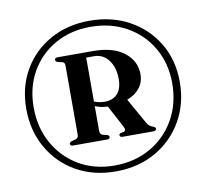

<svg xmlns="http://www.w3.org/2000/svg" viewBox="-71 -827 820 763"><g transform="rotate(-10 339.0 -446.0)"><path d="M337 -141.5Q247 -141.5 177.5 -181.2Q108 -221 68.5 -290.5Q29 -360 29 -448Q29 -536 68.8 -604Q108.5 -672 178 -710.8Q247.5 -749.5 337 -749.5Q427 -749.5 497.2 -710.8Q567.5 -672 608 -604Q648.5 -536 648.5 -448Q648.5 -360 608.2 -290.5Q568 -221 497.8 -181.2Q427.5 -141.5 337 -141.5ZM337 -165.5Q418.5 -165.5 482.2 -202.2Q546 -239 582 -303Q618 -367 618 -448.5Q618 -528.5 581.5 -591.2Q545 -654 481.2 -689.5Q417.5 -725 337 -725Q256.5 -725 193.8 -689.8Q131 -654.5 95 -592Q59 -529.5 59 -448.5Q59 -367 94.8 -303Q130.5 -239 193 -202.2Q255.5 -165.5 337 -165.5ZM500 -505Q500 -473 481.2 -449.5Q462.5 -426 430.5 -414.5L489 -310.5Q498 -295 513.5 -291Q523 -287.5 523 -281.5Q523 -272.5 511 -272.5H387Q375.5 -272.5 375.5 -281Q375.5 -285.5 381.5 -288.5L393 -290.5Q407 -293.5 397.5 -311.5L350 -401Q335.5 -401.5 322.8 -404.2Q310 -407 299 -411.5V-311.5Q299 -297.5 311 -294L328 -290Q336 -286.5 336 -281Q336 -272.5 324 -272.5H187.5Q175.5 -272.5 175.5 -281Q175.5 -287 184.5 -290.5L200 -294.5Q212.5 -297.5 212.5 -311.5V-590.5Q212.5 -603.5 202.5 -606L184.5 -610Q175.5 -613 175.5 -620Q175.5 -628.5 188 -628.5H330.5Q410.5 -628.5 455.2 -593.8Q500 -559 500 -505ZM299 -607.5V-430Q319 -422 342 -422Q374.5 -422 393 -442.2Q411.5 -462.5 411.5 -502Q411.5 -548 389.2 -577.8Q367 -607.5 330.5 -607.5Z"/></g></svg>

Font: Fraunces 72pt S000 SemiBold
Style: Regular
Weight: 600
Version: Version 1.000; ttfautohint (v1.8.3)